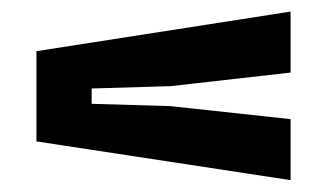

<svg xmlns="http://www.w3.org/2000/svg" viewBox="-20 -534 566 332"><path d="M482.5 -222.5 43 -289.5V-445.5L482.5 -514V-408.5L274.5 -385L138.5 -381V-354.5L274.5 -350.5L482.5 -328Z"/></svg>

Font: Big Shoulders Display Thin ExtraBold
Style: Regular
Weight: 800
Version: Version 2.002